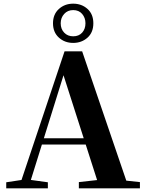

<svg xmlns="http://www.w3.org/2000/svg" viewBox="-20 -1027 794 1047"><path d="M379 -793Q333 -793 301 -822Q269 -851 269 -900Q269 -949 301 -978Q333 -1007 379 -1007Q425 -1007 457 -978.5Q489 -950 489 -900Q489 -850 457 -821.5Q425 -793 379 -793ZM379 -829Q410 -829 428 -849Q446 -869 446 -900Q446 -930 428 -951Q410 -972 379 -972Q349 -972 330 -951Q311 -930 311 -900Q311 -869 330 -849Q349 -829 379 -829ZM14 0V-33L113 -48H132L241 -33V0ZM82 0 332 -747H428L683 0H524L315 -652H336L333 -638L134 0ZM194 -239 202 -273H522L530 -239ZM410 0V-34L545 -49H602L743 -34V0Z"/></svg>

Font: Noto Serif JP ExtraBold
Style: Regular
Weight: 800
Designer: Ryoko NISHIZUKA 西塚涼子 (kana & ideographs); Frank Grießhammer (Latin, Greek & Cyrillic); Wenlong ZHANG 张文龙 (bopomofo); San
Foundry: Adobe
Version: Version 2.003-H1;hotconv 1.1.1;makeotfexe 2.6.0